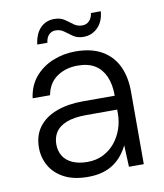

<svg xmlns="http://www.w3.org/2000/svg" viewBox="-78 -727 686 803"><g transform="rotate(-10 265.5 -325.5)"><path d="M232 12Q171 12 130.5 -9.5Q90 -31 70 -66.5Q50 -102 50 -143Q50 -196 77 -231.5Q104 -267 152.5 -285Q201 -303 264 -303H400Q400 -352 385 -385.5Q370 -419 341.5 -436.5Q313 -454 269 -454Q217 -454 180 -428Q143 -402 134 -352H60Q67 -405 97.5 -441Q128 -477 173.5 -495.5Q219 -514 269 -514Q338 -514 382.5 -488Q427 -462 448.5 -416Q470 -370 470 -309V0H407L403 -92Q393 -71 378 -52Q363 -33 342.5 -18.5Q322 -4 294.5 4Q267 12 232 12ZM240 -50Q278 -50 307.5 -65Q337 -80 357.5 -105Q378 -130 389 -161.5Q400 -193 400 -227V-244H269Q216 -244 184 -231Q152 -218 138 -196Q124 -174 124 -145Q124 -117 137 -95.5Q150 -74 176.5 -62Q203 -50 240 -50ZM315 -568Q289 -568 271.5 -580Q254 -592 239 -603.5Q224 -615 203 -615Q187 -615 175.5 -604Q164 -593 161 -570H118Q124 -616 147.5 -639.5Q171 -663 206 -663Q232 -663 249 -651.5Q266 -640 281.5 -628Q297 -616 318 -616Q335 -616 347 -627.5Q359 -639 362 -661H404Q400 -617 375 -592.5Q350 -568 315 -568Z"/></g></svg>

Font: DM Sans 16pt Light
Style: Regular
Weight: 300
Version: Version 4.004;gftools[0.9.30]